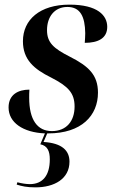

<svg xmlns="http://www.w3.org/2000/svg" viewBox="-20 -566 502 829"><path d="M188 10C332 10 403 -67 403 -166C403 -242 363 -280 282 -321C211 -357 183 -382 183 -436C183 -493 215 -536 271 -536C327 -536 347 -494 348 -423C348 -410 347 -396 346 -381C404 -381 443 -401 443 -450C443 -499 402 -546 280 -546C152 -546 79 -481 79 -388C79 -309 126 -268 201 -231C275 -193 302 -164 302 -106C302 -43 267 0 204 0C141 0 106 -49 106 -144C106 -155 106 -167 107 -179C59 -179 17 -158 17 -102C17 -37 79 6 174 10L154 57C185 63 195 87 195 122C195 192 164 229 109 229C93 229 74 226 55 221L52 231C74 238 96 243 133 243C215 243 280 206 280 132C280 85 249 52 168 47L184 10Z"/></svg>

Font: Noto Serif Display SemiCondensed SemiBold
Style: Italic
Weight: 600
Width: 4
Italic angle: -12°
Designer: Monotype Design Team
Foundry: Monotype Imaging Inc.
Version: Version 2.009